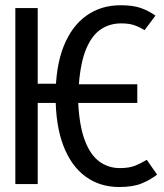

<svg xmlns="http://www.w3.org/2000/svg" viewBox="-20 -720 640 751"><path d="M127.5 -688.5V-392.5H239V-317.5H127.5V0H40V-688.5ZM594.5 -37Q568 -16.5 534.2 -2.5Q500.5 11.5 446.5 11.5Q370.5 11.5 314.5 -29.5Q258.5 -70.5 228 -149.8Q197.5 -229 197.5 -344.5Q197.5 -460.5 229.2 -539.5Q261 -618.5 318.2 -659Q375.5 -699.5 451.5 -699.5Q499 -699.5 529.2 -689.2Q559.5 -679 588 -659L545.5 -602Q523.5 -615.5 503.5 -622Q483.5 -628.5 453.5 -628.5Q409.5 -628.5 374.8 -605.5Q340 -582.5 317.8 -530.5Q295.5 -478.5 288.5 -390.5H517V-317.5H286Q290.5 -227 311.8 -170.8Q333 -114.5 368.2 -88.5Q403.5 -62.5 449 -62.5Q487 -62.5 510.8 -72.8Q534.5 -83 554 -95Z"/></svg>

Font: Fast_Mono
Style: Regular
Weight: 400
Monospace: yes
Designer: Carrois Corporate, Edenspiekermann AG, Nikita Prokopov
Foundry: Carrois Corporate, Edenspiekermann AG, Nikita Prokopov
Version: Version 5.002